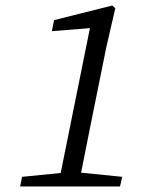

<svg xmlns="http://www.w3.org/2000/svg" viewBox="-20 -676 551 696"><path d="M176 -603 387 -656 398 -646 365 -503 306 -211Q298 -171 290 -130.5Q282 -90 274 -50L423 -35L415 0H53L60 -35L200 -49L306 -574L168 -563Z"/></svg>

Font: Source Serif Pro
Style: Italic
Weight: 400
Italic angle: -12°
Designer: Frank Grießhammer
Foundry: Adobe Systems Incorporated
Version: Version 3.001;hotconv 1.0.111;makeotfexe 2.5.65597